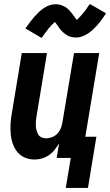

<svg xmlns="http://www.w3.org/2000/svg" viewBox="-20 -783 546 952"><path d="M306 149 331 0H261L273 -72Q263 -56 251 -40.5Q239 -25 223 -14Q207 -3 188.5 2.5Q170 8 152 8Q126 8 103.5 -1.5Q81 -11 66 -29.5Q51 -48 43 -71.5Q35 -95 33 -120.5Q31 -146 32.5 -172Q34 -198 39 -223L88 -520H213L161 -206Q159 -195 158 -183Q157 -171 157.5 -159.5Q158 -148 161 -137Q164 -126 169.5 -116.5Q175 -107 185.5 -102Q196 -97 208 -97Q223 -97 238.5 -103Q254 -109 265 -121Q276 -133 282 -148Q288 -163 290 -179L347 -520H472L403 -105H458L416 149ZM186 -595 106 -642Q118 -659 129 -673.5Q140 -688 150.5 -700Q161 -712 171.5 -722Q182 -732 195.5 -741.5Q209 -751 224.5 -756.5Q240 -762 256 -762Q261 -762 265.5 -761.5Q270 -761 274.5 -760Q279 -759 283.5 -757.5Q288 -756 292 -754Q296 -752 300.5 -750Q305 -748 308.5 -745.5Q312 -743 315 -740Q318 -737 322 -733.5Q326 -730 328.5 -726.5Q331 -723 334 -720Q337 -717 339 -713.5Q341 -710 343.5 -707Q346 -704 349.5 -699.5Q353 -695 355.5 -691Q358 -687 360.5 -684Q363 -681 363 -679H354Q353 -679 353 -680L357 -682Q360 -684 363 -686.5Q366 -689 368.5 -691.5Q371 -694 372.5 -696Q374 -698 376 -699.5Q378 -701 379.5 -703Q381 -705 383 -707.5Q385 -710 387 -712Q389 -714 391.5 -717Q394 -720 396 -722.5Q398 -725 400.5 -728Q403 -731 405.5 -734.5Q408 -738 410 -741Q412 -744 414.5 -748Q417 -752 419.5 -755.5Q422 -759 426 -763L506 -717Q494 -699 483.5 -684.5Q473 -670 462.5 -658.5Q452 -647 441 -636.5Q430 -626 416.5 -617Q403 -608 388 -602.5Q373 -597 357 -597Q352 -597 347.5 -597.5Q343 -598 338 -599Q333 -600 328.5 -601Q324 -602 320 -604Q316 -606 312 -608.5Q308 -611 304.5 -613.5Q301 -616 298 -618.5Q295 -621 291 -624.5Q287 -628 284 -631.5Q281 -635 278 -638.5Q275 -642 273 -645.5Q271 -649 268.5 -652Q266 -655 263 -659.5Q260 -664 257 -668Q254 -672 251.5 -675Q249 -678 249 -680Q250 -680 252.5 -679.5Q255 -679 257 -679H259Q259 -678 255.5 -676Q252 -674 249 -671.5Q246 -669 244 -666.5Q242 -664 240 -662.5Q238 -661 236 -659Q234 -657 232.5 -655Q231 -653 229 -651Q227 -649 225 -646.5Q223 -644 220.5 -641.5Q218 -639 216.5 -636Q215 -633 212.5 -630Q210 -627 207.5 -624Q205 -621 202.5 -617.5Q200 -614 197.5 -610.5Q195 -607 192.5 -603Q190 -599 186 -595Z"/></svg>

Font: Iosevka Extrabold
Style: Italic
Weight: 800
Italic angle: -9°
Monospace: yes
Designer: Belleve Invis
Foundry: Belleve Invis
Version: Version 32.5.0; ttfautohint (v1.8.4)